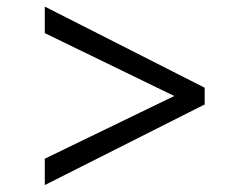

<svg xmlns="http://www.w3.org/2000/svg" viewBox="-20 -578 706 568"><path d="M112.5 -30.5V-108.5L495.5 -294L112.5 -480V-558.5L585.5 -318.5V-269Z"/></svg>

Font: Merriweather 60pt SemiBold
Style: Regular
Weight: 600
Version: Version 2.100